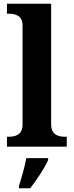

<svg xmlns="http://www.w3.org/2000/svg" viewBox="-20 -780 392 1021"><path d="M17 0H335V-53H323C294 -53 252 -61 252 -118V-760H17V-707H29C57 -707 100 -699 100 -646V-118C100 -61 58 -53 29 -53H17ZM81 208V221H141C174 178 218 113 236 71V61H120C112 105 94 168 81 208Z"/></svg>

Font: Noto Nastaliq Urdu
Style: Bold
Weight: 700
Designer: Monotype Design Team (Patrick Giasson: type design, Kamal Mansour: OpenType code, Glenda Bellarosa). Updated by Simon Co
Foundry: Monotype Imaging Inc., Simon Cozens
Version: Version 3.009